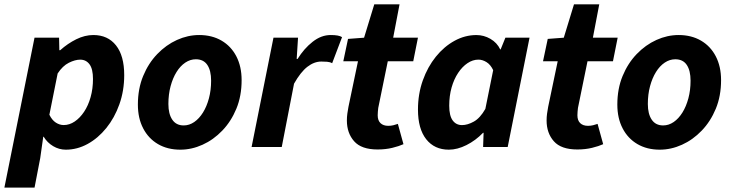

<svg xmlns="http://www.w3.org/2000/svg" viewBox="-43 -667 3322 871"><path d="M-23.1 184.1 113.6 -496.1H225L226.2 -439.3H230.2Q264.2 -469.7 303 -488.9Q341.9 -508.1 380.5 -508.1Q446 -508.1 483.2 -461.2Q520.5 -414.2 520.5 -326.2Q520.5 -255.6 498.6 -193.9Q476.7 -132.3 439.2 -86.1Q401.7 -39.8 354.4 -13.9Q307.2 12 255.6 12Q224.9 12 198.1 -4Q171.3 -20 155.2 -46.6H153.2L139.5 50.2L113.7 184.1ZM246 -99.7Q272.1 -99.7 295.8 -115.7Q319.6 -131.7 338.4 -159.8Q357.3 -187.9 368 -226.2Q378.8 -264.4 378.8 -308.7Q378.8 -354.2 363.1 -375.3Q347.4 -396.4 320.8 -396.4Q297.8 -396.4 269.4 -382.3Q241.1 -368.2 218.5 -333.7L181 -146.5Q192.7 -122.4 210 -111Q227.3 -99.7 246 -99.7Z M775.1 12Q717.1 12 673.7 -13.3Q630.4 -38.6 606.5 -84.7Q582.5 -130.8 582.5 -192.5Q582.5 -264.4 606.4 -322.2Q630.3 -380.1 670.3 -421.7Q710.4 -463.4 759.9 -485.8Q809.4 -508.1 860.5 -508.1Q918.6 -508.1 961.9 -482.8Q1005.3 -457.5 1029.2 -411.4Q1053.1 -365.3 1053.1 -303.6Q1053.1 -231.7 1029.3 -173.9Q1005.4 -116.1 965.3 -74.4Q925.3 -32.7 875.8 -10.4Q826.2 12 775.1 12ZM790.3 -98Q815.7 -98 838.2 -113.5Q860.7 -129 877.8 -156.5Q894.9 -184 904.8 -221Q914.7 -258 914.7 -300.9Q914.7 -346.9 897.5 -372.5Q880.3 -398.1 845.4 -398.1Q820.2 -398.1 797.6 -383Q775 -367.9 757.9 -340.4Q740.8 -313 730.9 -276Q720.9 -239 720.9 -195.2Q720.9 -150.3 738.5 -124.2Q756.1 -98 790.3 -98Z M1098.3 0 1197.6 -496.1H1309L1302.9 -399.5H1306.9Q1336 -446.5 1375.1 -477.3Q1414.2 -508.1 1456.9 -508.1Q1475.7 -508.1 1488.5 -505.8Q1501.2 -503.5 1508.7 -498.5L1463.8 -380.2Q1454.5 -385.7 1440.7 -386.8Q1427 -387.8 1414.6 -387.8Q1382.2 -387.8 1351.4 -364Q1320.6 -340.2 1290.9 -287.4L1235.1 0Z M1670.1 11.1Q1596.4 11.1 1563.5 -26.2Q1530.6 -63.5 1530.6 -120.5Q1530.6 -136.2 1532.7 -151.6Q1534.8 -167 1537.8 -182.6L1581 -389.2H1514.4L1535.8 -490.5L1608.6 -496L1654.9 -647.4H1769.5L1740.6 -496H1853L1831.7 -389.2H1716.2L1672.9 -177.4Q1671.9 -168.4 1671.2 -160.7Q1670.4 -153 1670.4 -144.1Q1670.4 -120.4 1683.2 -108.3Q1695.9 -96.2 1718.4 -96.2Q1730.7 -96.2 1741.6 -98.9Q1752.5 -101.6 1761.9 -105L1787.3 -12.9Q1767.6 -3.9 1737 3.6Q1706.4 11.1 1670.1 11.1Z M1993.1 12Q1928 12 1890.5 -35.3Q1853.1 -82.7 1853.1 -169.8Q1853.1 -240.8 1875.1 -302.4Q1897.1 -363.9 1934.4 -410Q1971.6 -456 2019.1 -482Q2066.6 -508 2118.2 -508Q2152 -508 2181.9 -490.7Q2211.8 -473.3 2226.2 -443H2228.2L2249.7 -496H2359.2L2260.1 0H2148.6L2150.8 -64.6H2148.4Q2114.9 -29.8 2073.3 -8.9Q2031.7 12 1993.1 12ZM2052.8 -99.5Q2078 -99.5 2106.5 -115.4Q2135 -131.2 2158.8 -173L2194.3 -348.8Q2182.2 -374.1 2163.9 -385.3Q2145.5 -396.5 2127.6 -396.5Q2101.6 -396.5 2077.9 -380.5Q2054.1 -364.6 2035.3 -336.3Q2016.4 -308 2005.6 -269.9Q1994.9 -231.8 1994.9 -187.6Q1994.9 -142 2010.5 -120.8Q2026 -99.5 2052.8 -99.5Z M2576.1 11.1Q2502.4 11.1 2469.5 -26.2Q2436.6 -63.5 2436.6 -120.5Q2436.6 -136.2 2438.7 -151.6Q2440.8 -167 2443.8 -182.6L2487 -389.2H2420.4L2441.8 -490.5L2514.6 -496L2560.9 -647.4H2675.5L2646.6 -496H2759L2737.7 -389.2H2622.2L2578.9 -177.4Q2577.9 -168.4 2577.2 -160.7Q2576.4 -153 2576.4 -144.1Q2576.4 -120.4 2589.2 -108.3Q2601.9 -96.2 2624.4 -96.2Q2636.7 -96.2 2647.6 -98.9Q2658.5 -101.6 2667.9 -105L2693.3 -12.9Q2673.6 -3.9 2643 3.6Q2612.4 11.1 2576.1 11.1Z M2950.1 12Q2892.1 12 2848.7 -13.3Q2805.4 -38.6 2781.5 -84.7Q2757.5 -130.8 2757.5 -192.5Q2757.5 -264.4 2781.4 -322.2Q2805.3 -380.1 2845.3 -421.7Q2885.4 -463.4 2934.9 -485.8Q2984.4 -508.1 3035.5 -508.1Q3093.6 -508.1 3136.9 -482.8Q3180.3 -457.5 3204.2 -411.4Q3228.1 -365.3 3228.1 -303.6Q3228.1 -231.7 3204.3 -173.9Q3180.4 -116.1 3140.3 -74.4Q3100.3 -32.7 3050.8 -10.4Q3001.2 12 2950.1 12ZM2965.3 -98Q2990.7 -98 3013.2 -113.5Q3035.7 -129 3052.8 -156.5Q3069.9 -184 3079.8 -221Q3089.7 -258 3089.7 -300.9Q3089.7 -346.9 3072.5 -372.5Q3055.3 -398.1 3020.4 -398.1Q2995.2 -398.1 2972.6 -383Q2950 -367.9 2932.9 -340.4Q2915.8 -313 2905.9 -276Q2895.9 -239 2895.9 -195.2Q2895.9 -150.3 2913.5 -124.2Q2931.1 -98 2965.3 -98Z"/></svg>

Font: Source Sans 3
Style: Italic
Weight: 200
Italic angle: -11°
Designer: Paul D. Hunt
Foundry: Adobe
Version: Version 3.046;hotconv 1.0.118;makeotfexe 2.5.65603